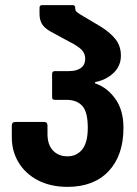

<svg xmlns="http://www.w3.org/2000/svg" viewBox="-20 -720 535 748"><path d="M26 -185V-231Q26 -245 41 -245H151Q165 -245 165 -231V-198Q165 -156 186.5 -133.5Q208 -111 243 -111Q279 -111 300.5 -138Q322 -165 322 -222Q322 -284 300.5 -307.5Q279 -331 239 -331H194Q183 -331 183 -341V-432Q183 -443 194 -443H248Q279 -443 295.5 -455.5Q312 -468 312 -491Q312 -512 297.5 -526.5Q283 -541 251 -557L179 -596Q152 -611 143 -627.5Q134 -644 134 -665V-690Q134 -700 144 -700H263Q273 -700 273 -690V-688Q273 -679 279 -673.5Q285 -668 304 -657L373 -616Q411 -592 431 -566Q451 -540 451 -503Q451 -463 422.5 -436Q394 -409 354 -401Q350 -400 349.5 -397.5Q349 -395 354 -394Q399 -378 430 -334Q461 -290 461 -222Q461 -115 403.5 -53.5Q346 8 243 8Q178 8 129 -17Q80 -42 53 -86Q26 -130 26 -185Z"/></svg>

Font: Barlow GEO Bold
Style: Regular
Weight: 700
Designer: Jeremy Tribby
Foundry: Tribby Type
Version: Version 1.408